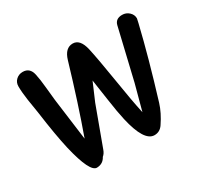

<svg xmlns="http://www.w3.org/2000/svg" viewBox="-119 -670 921 871"><g transform="rotate(-30 342.0 -234.0)"><path d="M652.3 -437Q614.3 -277.8 552.7 -77.1Q539.1 -32.7 507.3 14.2Q490.2 40 460.9 39.6Q407.7 38.6 377.9 -92.8Q368.2 -134.8 357.9 -207L341.8 -315.9L301.8 -222.7L227.5 -21Q221.2 -2.4 209 7.3Q194.3 35.6 162.1 36.6Q125 38.1 90.3 -108.9Q72.8 -184.6 55.2 -314L43.5 -387.2Q37.1 -431.2 37.1 -460.9Q37.1 -481.4 51.5 -494.9Q65.9 -508.3 86.4 -508.3Q123.5 -508.3 132.3 -467.8Q138.7 -439 142.6 -396.5L149.9 -324.7L178.7 -105.5Q232.9 -255.9 291 -452.1Q307.1 -506.3 347.2 -506.3Q385.7 -506.3 399.4 -445.8Q412.1 -388.7 431.2 -270Q450.7 -147 465.8 -78.1L501.5 -210.9L564.5 -477.1Q571.8 -506.8 606.4 -506.8Q627 -506.8 642.1 -492.9Q657.2 -479 657.2 -459.5Q657.2 -457 652.3 -437Z"/></g></svg>

Font: Candra Sangkala
Style: Regular
Weight: 400
Designer: R.S. Wihananto
Foundry: R.S. Wihananto
Version: Version 2.0.1